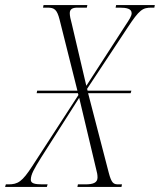

<svg xmlns="http://www.w3.org/2000/svg" viewBox="-70 -734 628 754"><path d="M-50 0H114L117 -10H96C66 -10 51 -14 51 -28C51 -49 64 -71 92 -116L241 -350L308 -68C311 -57 313 -48 313 -37C313 -16 295 -10 265 -10H236L234 0H407L409 -10H395C376 -10 368 -14 357 -56L276 -368H443L446 -378H274L272 -385L430 -624C478 -697 490 -704 526 -704H536L538 -714H386L384 -704H399C427 -704 447 -700 447 -682C447 -671 437 -656 423 -635L269 -397L212 -640C207 -658 204 -672 204 -682C204 -697 213 -704 234 -704H271L273 -714H101L99 -704H117C144 -704 154 -696 164 -657L234 -378H76L74 -368H236L238 -361L57 -82C17 -20 0 -10 -37 -10H-47Z"/></svg>

Font: Noto Serif Display ExtraCondensed ExtraLight
Style: Italic
Weight: 200
Width: 2
Italic angle: -12°
Designer: Monotype Design Team
Foundry: Monotype Imaging Inc.
Version: Version 2.009